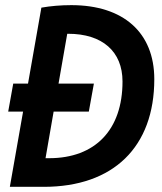

<svg xmlns="http://www.w3.org/2000/svg" viewBox="-20 -723 626 743"><path d="M11.7 -291H69.3L18.1 0H149.4C418.9 0 577.1 -154.3 577.1 -416.5C577.1 -596.7 458 -703.1 255.9 -703.1C214.8 -703.1 175.8 -699.7 140.1 -693.4L88.4 -399.4H31.2ZM156.2 -110.8 187.5 -291H323.7L343.3 -399.4H206.5L240.2 -592.3C241.2 -592.3 242.7 -592.3 243.7 -592.3C376 -592.3 454.1 -523.9 454.1 -407.7C454.1 -220.7 348.6 -110.8 169.9 -110.8Z"/></svg>

Font: Cascadia Mono PL SemiBold
Style: Italic
Weight: 600
Italic angle: -10°
Monospace: yes
Designer: Aaron Bell
Foundry: Saja Typeworks
Version: Version 2404.023